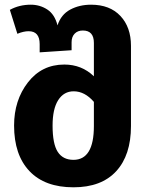

<svg xmlns="http://www.w3.org/2000/svg" viewBox="-20 -780 627 818"><path d="M368 -760Q448 -760 493 -712Q538 -664 538 -585V-243Q538 -119 475 -50.5Q412 18 293 18Q171 18 105.5 -51Q40 -120 40 -245Q40 -353 99 -429Q158 -505 254 -505Q328 -505 380 -455V-597Q380 -650 333 -650Q311 -650 298 -636.5Q285 -623 285 -600V-566L149 -557V-592Q149 -647 102 -647Q80 -647 54 -636L22 -738Q62 -760 111 -760Q150 -760 181.5 -739.5Q213 -719 225 -672Q240 -718 279 -739Q318 -760 368 -760ZM293 -99Q380 -99 380 -243V-346Q341 -391 294 -391Q252 -391 228 -353.5Q204 -316 204 -245Q204 -167 226 -133Q248 -99 293 -99Z"/></svg>

Font: FiraGO
Style: Bold
Weight: 700
Designer: bBox Type
Foundry: bBox Type GmbH
Version: Version 1.001;PS 001.001;hotconv 1.0.88;makeotf.lib2.5.64775